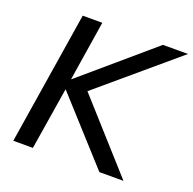

<svg xmlns="http://www.w3.org/2000/svg" viewBox="-125 -831 963 958"><g transform="rotate(20 357.0 -352.5)"><path d="M43 0 155 -705H259L209 -388H211L581 -705H714L306 -359L628 0H500L202 -329H200L147 0Z"/></g></svg>

Font: Mulish SemiBold
Style: Italic
Weight: 600
Italic angle: -9°
Designer: Vernon Adams
Foundry: Vernon Adams
Version: Version 3.603; ttfautohint (v1.8.3)